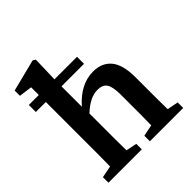

<svg xmlns="http://www.w3.org/2000/svg" viewBox="-199 -870 1006 1006"><g transform="rotate(-45 304.5 -367.0)"><path d="M29 0V-41L95 -54Q96 -91 96 -134.5Q96 -178 96 -210V-531H22V-583H96V-640L23 -650V-689L201 -734L216 -725L212 -583H379V-531H212V-380Q290 -469 384 -469Q449 -469 484.5 -426Q520 -383 520 -290V-210Q520 -176 520 -133.5Q520 -91 521 -53L583 -41V0H336V-41L400 -54Q401 -91 401 -133.5Q401 -176 401 -210V-280Q401 -339 385.5 -362Q370 -385 332 -385Q277 -385 215 -327V-210Q215 -177 215 -134Q215 -91 216 -53L276 -41V0Z"/></g></svg>

Font: Source Serif 4 Semibold
Style: Regular
Weight: 600
Designer: Frank Grießhammer
Foundry: Adobe
Version: Version 4.005;hotconv 1.1.0;makeotfexe 2.6.0